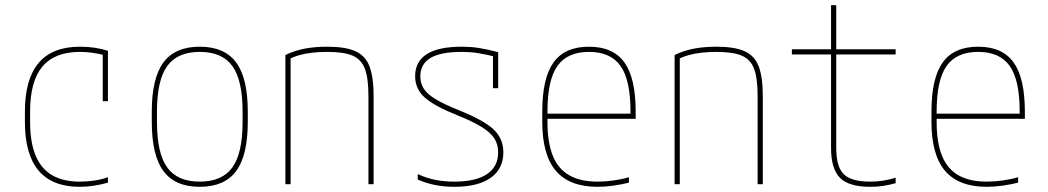

<svg xmlns="http://www.w3.org/2000/svg" viewBox="-20 -710 4040 740"><path d="M287 10Q76 10 76 -240V-280Q76 -530 288 -530Q348 -530 396 -514V-320H376V-508L381 -498Q361 -503 336.5 -506.5Q312 -510 288 -510Q191 -510 143.5 -453.5Q96 -397 96 -280V-240Q96 -162 117 -111Q138 -60 180.5 -35Q223 -10 287 -10Q315 -10 343 -14Q371 -18 396 -27V-6Q371 1 343.5 5.5Q316 10 287 10Z M750 10Q655 10 610 -50.5Q565 -111 565 -240V-280Q565 -409 610 -469.5Q655 -530 750 -530Q845 -530 890 -469.5Q935 -409 935 -280V-240Q935 -111 890 -50.5Q845 10 750 10ZM750 -10Q836 -10 875.5 -64.5Q915 -119 915 -240V-280Q915 -401 875.5 -455.5Q836 -510 750 -510Q664 -510 624.5 -455.5Q585 -401 585 -280V-240Q585 -119 624.5 -64.5Q664 -10 750 -10Z M1080 -498Q1115 -515 1154 -522.5Q1193 -530 1242 -530Q1310 -530 1349 -513Q1388 -496 1404 -454.5Q1420 -413 1420 -340V0H1400V-340Q1400 -408 1386.5 -444.5Q1373 -481 1339 -495.5Q1305 -510 1242 -510Q1211 -510 1184 -507Q1157 -504 1134 -497.5Q1111 -491 1089 -480L1100 -494V0H1080Z M1731 10Q1691 10 1656.5 3Q1622 -4 1590 -18V-39Q1623 -24 1657 -17Q1691 -10 1731 -10Q1814 -10 1857 -39Q1900 -68 1900 -123Q1900 -153 1885.5 -176Q1871 -199 1836.5 -220.5Q1802 -242 1742 -266Q1652 -302 1616 -335Q1580 -368 1580 -416Q1580 -473 1625 -501.5Q1670 -530 1760 -530Q1793 -530 1823.5 -525.5Q1854 -521 1900 -509V-370H1880V-511L1895 -490Q1850 -501 1821 -505.5Q1792 -510 1760 -510Q1678 -510 1639 -486.5Q1600 -463 1600 -416Q1600 -389 1613.5 -368Q1627 -347 1659.5 -327.5Q1692 -308 1749 -285Q1844 -247 1882 -211.5Q1920 -176 1920 -123Q1920 -59 1871 -24.5Q1822 10 1731 10Z M2283 10Q2175 10 2122.5 -51.5Q2070 -113 2070 -240V-280Q2070 -409 2113.5 -469.5Q2157 -530 2250 -530Q2343 -530 2386.5 -469.5Q2430 -409 2430 -280V-252H2080V-272H2420L2410 -262V-280Q2410 -402 2371.5 -456Q2333 -510 2250 -510Q2167 -510 2128.5 -456Q2090 -402 2090 -280V-240Q2090 -161 2110.5 -110Q2131 -59 2174 -34.5Q2217 -10 2283 -10Q2313 -10 2345 -14.5Q2377 -19 2404 -27V-6Q2376 1 2344 5.5Q2312 10 2283 10Z M2580 -498Q2615 -515 2654 -522.5Q2693 -530 2742 -530Q2810 -530 2849 -513Q2888 -496 2904 -454.5Q2920 -413 2920 -340V0H2900V-340Q2900 -408 2886.5 -444.5Q2873 -481 2839 -495.5Q2805 -510 2742 -510Q2711 -510 2684 -507Q2657 -504 2634 -497.5Q2611 -491 2589 -480L2600 -494V0H2580Z M3334 10Q3252 10 3217.5 -24.5Q3183 -59 3183 -140V-500H3032V-520H3183V-690H3203V-520H3432V-500H3203V-140Q3203 -67 3232 -38.5Q3261 -10 3334 -10Q3361 -10 3385 -14Q3409 -18 3432 -25V-4Q3407 3 3383.5 6.5Q3360 10 3334 10Z M3783 10Q3675 10 3622.5 -51.5Q3570 -113 3570 -240V-280Q3570 -409 3613.5 -469.5Q3657 -530 3750 -530Q3843 -530 3886.5 -469.5Q3930 -409 3930 -280V-252H3580V-272H3920L3910 -262V-280Q3910 -402 3871.5 -456Q3833 -510 3750 -510Q3667 -510 3628.5 -456Q3590 -402 3590 -280V-240Q3590 -161 3610.5 -110Q3631 -59 3674 -34.5Q3717 -10 3783 -10Q3813 -10 3845 -14.5Q3877 -19 3904 -27V-6Q3876 1 3844 5.5Q3812 10 3783 10Z"/></svg>

Font: M PLUS 1 Code Thin
Style: Regular
Weight: 250
Designer: Coji Morishita
Foundry: UNDERFOREST DESIGN
Version: Version 1.002